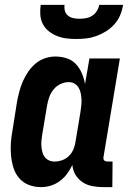

<svg xmlns="http://www.w3.org/2000/svg" viewBox="-20 -760 540 788"><path d="M148 8Q122 8 98.5 -1Q75 -10 59 -28.5Q43 -47 35.5 -70.5Q28 -94 25.5 -119.5Q23 -145 24.5 -171Q26 -197 31 -223L50 -343Q54 -364 59.5 -385Q65 -406 74 -426.5Q83 -447 96 -466Q109 -485 126.5 -499.5Q144 -514 165 -521Q186 -528 207 -528Q232 -528 254.5 -520.5Q277 -513 292 -496.5Q307 -480 316 -459Q325 -438 329 -415L347 -520H472L405 -117Q404 -113 404.5 -109Q405 -105 407.5 -102Q410 -99 414 -98Q418 -97 422 -97H442L441 8H404Q381 8 359.5 4Q338 0 320 -11.5Q302 -23 290.5 -41.5Q279 -60 277 -83Q268 -64 255.5 -47Q243 -30 225.5 -17Q208 -4 188 2Q168 8 148 8ZM204 -97Q219 -97 235 -102.5Q251 -108 263 -120Q275 -132 281.5 -147.5Q288 -163 290 -179L310 -299Q312 -312 313.5 -325Q315 -338 314.5 -351Q314 -364 311.5 -376.5Q309 -389 303 -399.5Q297 -410 286.5 -416.5Q276 -423 262 -423Q245 -423 228 -415Q211 -407 199.5 -392.5Q188 -378 182 -361Q176 -344 173 -326L153 -206Q151 -194 150 -182Q149 -170 150 -158.5Q151 -147 154 -135.5Q157 -124 163.5 -115.5Q170 -107 180.5 -102Q191 -97 204 -97ZM293 -600Q272 -600 252 -602.5Q232 -605 213.5 -612.5Q195 -620 180 -632Q165 -644 156 -661Q147 -678 145.5 -698.5Q144 -719 147 -740H245Q243 -727 246.5 -715Q250 -703 259.5 -695.5Q269 -688 281.5 -685.5Q294 -683 307 -683Q320 -683 333.5 -685.5Q347 -688 358.5 -695.5Q370 -703 377.5 -715Q385 -727 387 -740H485Q482 -719 473.5 -698.5Q465 -678 450 -661Q435 -644 416 -632Q397 -620 376.5 -612.5Q356 -605 335 -602.5Q314 -600 293 -600Z"/></svg>

Font: Iosevka Extrabold
Style: Italic
Weight: 800
Italic angle: -9°
Monospace: yes
Designer: Belleve Invis
Foundry: Belleve Invis
Version: Version 32.5.0; ttfautohint (v1.8.4)